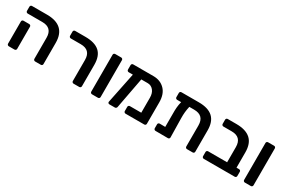

<svg xmlns="http://www.w3.org/2000/svg" viewBox="72 -1464 3472 2357"><g transform="rotate(30 1808.0 -285.5)"><path d="M442 -24V-322Q442 -464 300 -464H93Q83 -464 76 -471Q69 -478 69 -488V-547Q69 -558 76 -564.5Q83 -571 93 -571H305Q571 -571 571 -323V-24Q571 -14 564.5 -7Q558 0 547 0H466Q456 0 449 -7Q442 -14 442 -24ZM69 -24V-338Q69 -349 76 -355.5Q83 -362 93 -362H173Q184 -362 191 -355Q198 -348 198 -338V-24Q198 -14 191 -7Q184 0 173 0H93Q83 0 76 -7Q69 -14 69 -24Z M987 -24V-322Q987 -464 845 -464H704Q694 -464 687 -471Q680 -478 680 -488V-547Q680 -558 687 -564.5Q694 -571 704 -571H850Q984 -571 1050 -512Q1116 -453 1116 -327V-24Q1116 -14 1109 -7Q1102 0 1092 0H1011Q1001 0 994 -7Q987 -14 987 -24Z M1248 -24V-547Q1248 -558 1255 -564.5Q1262 -571 1272 -571H1357Q1367 -571 1374 -564Q1381 -557 1381 -547V-24Q1381 -14 1374 -7Q1367 0 1357 0H1272Q1262 0 1255 -7Q1248 -14 1248 -24Z M2037 -327V-24Q2037 -14 2030.5 -7Q2024 0 2013 0H1748Q1738 0 1731 -7Q1724 -14 1724 -24V-83Q1724 -94 1731 -100.5Q1738 -107 1748 -107H1909V-320Q1909 -384 1877 -422.5Q1845 -461 1796 -461H1705L1623 -25Q1622 -15 1614.5 -7.5Q1607 0 1597 0H1519Q1508 0 1501.5 -7.5Q1495 -15 1497 -25L1586 -460H1527Q1517 -460 1510 -467Q1503 -474 1503 -484V-547Q1503 -558 1510 -564.5Q1517 -571 1527 -571H1813Q1913 -571 1975 -507.5Q2037 -444 2037 -327Z M2723 -327V-24Q2723 -14 2716.5 -7Q2710 0 2699 0H2619Q2609 0 2602 -7Q2595 -14 2595 -24V-322Q2595 -464 2452 -464H2384Q2374 -419 2370 -380Q2366 -341 2367 -292L2372 -24Q2372 -14 2365.5 -7Q2359 0 2348 0L2172 -1Q2162 -1 2155 -8Q2148 -15 2148 -25V-80Q2148 -91 2155 -97.5Q2162 -104 2172 -104L2251 -103V-289Q2250 -340 2253.5 -379.5Q2257 -419 2268 -464H2211Q2201 -464 2194 -471Q2187 -478 2187 -488V-547Q2187 -558 2194 -564.5Q2201 -571 2211 -571H2458Q2591 -571 2657 -510.5Q2723 -450 2723 -327Z M2833 -24V-83Q2833 -94 2840 -100.5Q2847 -107 2857 -107H3126V-321Q3126 -464 2984 -464H2867Q2857 -464 2850 -471Q2843 -478 2843 -488V-547Q2843 -558 2850 -564.5Q2857 -571 2867 -571H2989Q3123 -571 3191 -510.5Q3259 -450 3259 -323V-107H3295Q3306 -107 3312.5 -100.5Q3319 -94 3319 -83V-24Q3319 -14 3312.5 -7Q3306 0 3295 0H2857Q2847 0 2840 -7Q2833 -14 2833 -24Z M3415 -24V-547Q3415 -558 3422 -564.5Q3429 -571 3439 -571H3524Q3534 -571 3541 -564Q3548 -557 3548 -547V-24Q3548 -14 3541 -7Q3534 0 3524 0H3439Q3429 0 3422 -7Q3415 -14 3415 -24Z"/></g></svg>

Font: Hezaedrus Medium
Style: Regular
Weight: 500
Designer: Hubert & Fischer
Foundry: Hubert & Fischer
Version: Version 1.10;September 3, 2019;FontCreator 11.5.0.2425 64-bi